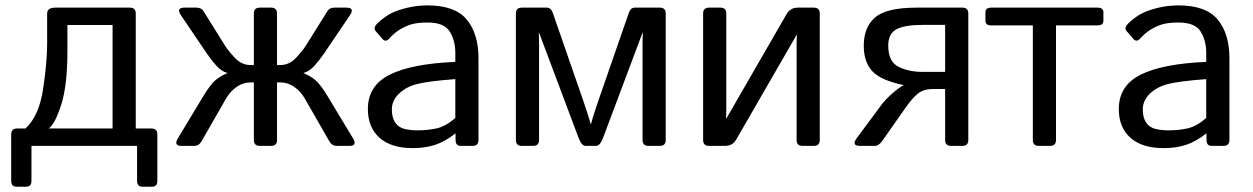

<svg xmlns="http://www.w3.org/2000/svg" viewBox="-20 -541 4648 712"><path d="M41 151.4Q21.5 151.4 21.5 129.4V-42.5Q21.5 -64.5 43.5 -64.5H74.7Q125 -111.3 139.9 -211.4Q154.8 -311.5 154.8 -378.4V-490.7Q154.8 -512.7 185.5 -512.7H461.4Q483.4 -512.7 483.4 -490.7V-64.5H541.5Q563.5 -64.5 563.5 -42.5V129.4Q563.5 151.4 543.9 151.4H507.8Q488.3 151.4 488.3 129.4V0H96.7V129.4Q96.7 151.4 77.1 151.4ZM160.6 -64.5H397.5V-448.2H230V-351.6Q230 -223.6 206.8 -151.9Q183.6 -80.1 160.6 -64.5Z M652.8 0Q622.6 0 640.1 -28.8L735.8 -187.5Q761.2 -229 779.8 -244.4Q798.3 -259.8 822.8 -269.5V-270.5Q801.3 -276.4 782.7 -296.9Q764.2 -317.4 745.6 -344.7L651.4 -483.9Q631.8 -512.7 664.1 -512.7H708.5Q726.6 -512.7 734.4 -500L814.9 -371.1Q826.2 -353 851.1 -326.4Q876 -299.8 909.2 -299.8H921.4V-490.7Q921.4 -512.7 943.4 -512.7H985.4Q1007.3 -512.7 1007.3 -490.7V-299.8H1019.5Q1052.7 -299.8 1077.6 -326.4Q1102.5 -353 1113.8 -371.1L1194.3 -500Q1202.1 -512.7 1220.2 -512.7H1264.6Q1296.9 -512.7 1277.3 -483.9L1183.1 -344.7Q1164.6 -317.4 1146 -296.9Q1127.4 -276.4 1106 -270.5V-269.5Q1130.4 -259.8 1148.9 -244.4Q1167.5 -229 1192.9 -187.5L1288.6 -28.8Q1306.2 0 1275.9 0H1228.5Q1210.9 0 1200.7 -18.1L1110.8 -174.8Q1094.7 -202.6 1070.8 -219Q1046.9 -235.4 1020 -235.4H1007.3V-22Q1007.3 0 985.4 0H943.4Q921.4 0 921.4 -22V-235.4H908.7Q881.8 -235.4 857.9 -219Q834 -202.6 817.9 -174.8L728 -18.1Q717.8 0 700.2 0Z M1344.2 -136.7Q1344.2 -223.6 1425.5 -264.2Q1506.8 -304.7 1668.5 -311.5V-344.7Q1668.5 -390.6 1647.7 -424.1Q1627 -457.5 1565.4 -457.5Q1526.4 -457.5 1502.9 -450Q1479.5 -442.4 1460.2 -429.9Q1440.9 -417.5 1423.3 -397.9Q1410.2 -383.3 1398.4 -396.5L1373 -425.8Q1362.3 -438 1380.4 -455.1Q1406.2 -479.5 1430.7 -491.7Q1455.1 -503.9 1491.5 -512.5Q1527.8 -521 1565.4 -521Q1667.5 -521 1710.9 -468.5Q1754.4 -416 1754.4 -324.7V-22Q1754.4 0 1732.4 0H1688.5Q1669.4 0 1669.4 -22V-45.9H1668.5Q1629.9 -15.6 1593 -3.7Q1556.2 8.3 1510.7 8.3Q1430.7 8.3 1387.5 -30Q1344.2 -68.4 1344.2 -136.7ZM1433.1 -134.8Q1433.1 -104.5 1445.8 -86.2Q1458.5 -67.9 1481 -62.7Q1503.4 -57.6 1527.8 -57.6Q1565.4 -57.6 1599.1 -64.9Q1632.8 -72.3 1668.5 -103.5V-247.6Q1569.8 -240.2 1527.8 -229.7Q1485.8 -219.2 1459.5 -193.6Q1433.1 -168 1433.1 -134.8Z M1915 0Q1893.1 0 1893.1 -22V-490.7Q1893.1 -512.7 1915 -512.7H2007.8Q2022.9 -512.7 2029.8 -493.7L2141.6 -171.4Q2145 -161.1 2154.3 -133.8Q2163.6 -106.4 2169.9 -82H2171.9Q2178.2 -106.4 2187.5 -133.8Q2196.8 -161.1 2200.2 -171.4L2312 -493.7Q2318.8 -512.7 2334 -512.7H2426.8Q2448.7 -512.7 2448.7 -490.7V-22Q2448.7 0 2426.8 0H2384.8Q2362.8 0 2362.8 -22V-390.6Q2362.8 -405.3 2363.8 -419.9H2362.8L2216.3 -29.8Q2205.1 0 2189.9 0H2151.9Q2136.7 0 2125.5 -29.8L1979 -419.9H1978Q1979 -405.3 1979 -390.6V-22Q1979 0 1957 0Z M2609.4 0Q2587.4 0 2587.4 -22V-490.7Q2587.4 -512.7 2609.4 -512.7H2651.4Q2673.3 -512.7 2673.3 -490.7V-130.4Q2673.3 -115.7 2672.4 -101.1H2673.3L2897 -488.8Q2910.6 -512.7 2939 -512.7H2998Q3020 -512.7 3020 -490.7V-22Q3020 0 2998 0H2956.1Q2934.1 0 2934.1 -22V-382.3Q2934.1 -397 2935.1 -411.6H2934.1L2710.4 -23.9Q2696.8 0 2668.5 0Z M3169.9 0Q3135.7 0 3157.2 -28.8L3249.5 -153.3Q3262.7 -170.9 3287.4 -193.1Q3312 -215.3 3330.6 -224.6V-225.6Q3245.6 -243.2 3214.4 -277.3Q3183.1 -311.5 3183.1 -371.6Q3183.1 -439.9 3225.1 -476.3Q3267.1 -512.7 3379.4 -512.7H3548.8Q3570.8 -512.7 3570.8 -490.7V-22Q3570.8 0 3548.8 0H3506.8Q3484.9 0 3484.9 -22V-210.9H3439Q3405.8 -210.9 3384.8 -194.6Q3363.8 -178.2 3337.4 -140.6L3251.5 -18.1Q3238.8 0 3223.6 0ZM3273.9 -371.6Q3273.9 -312.5 3311.8 -293.5Q3349.6 -274.4 3401.4 -274.4H3484.9V-448.7H3401.9Q3334.5 -448.7 3304.2 -432.4Q3273.9 -416 3273.9 -371.6Z M3656.2 -446.8Q3634.3 -446.8 3634.3 -463.9V-495.6Q3634.3 -512.7 3656.2 -512.7H4049.8Q4071.8 -512.7 4071.8 -495.6V-463.9Q4071.8 -446.8 4049.8 -446.8H3896V-22Q3896 0 3874 0H3832Q3810.1 0 3810.1 -22V-446.8Z M4128.9 -136.7Q4128.9 -223.6 4210.2 -264.2Q4291.5 -304.7 4453.1 -311.5V-344.7Q4453.1 -390.6 4432.4 -424.1Q4411.6 -457.5 4350.1 -457.5Q4311 -457.5 4287.6 -450Q4264.2 -442.4 4244.9 -429.9Q4225.6 -417.5 4208 -397.9Q4194.8 -383.3 4183.1 -396.5L4157.7 -425.8Q4147 -438 4165 -455.1Q4190.9 -479.5 4215.3 -491.7Q4239.7 -503.9 4276.1 -512.5Q4312.5 -521 4350.1 -521Q4452.1 -521 4495.6 -468.5Q4539.1 -416 4539.1 -324.7V-22Q4539.1 0 4517.1 0H4473.1Q4454.1 0 4454.1 -22V-45.9H4453.1Q4414.6 -15.6 4377.7 -3.7Q4340.8 8.3 4295.4 8.3Q4215.3 8.3 4172.1 -30Q4128.9 -68.4 4128.9 -136.7ZM4217.8 -134.8Q4217.8 -104.5 4230.5 -86.2Q4243.2 -67.9 4265.6 -62.7Q4288.1 -57.6 4312.5 -57.6Q4350.1 -57.6 4383.8 -64.9Q4417.5 -72.3 4453.1 -103.5V-247.6Q4354.5 -240.2 4312.5 -229.7Q4270.5 -219.2 4244.1 -193.6Q4217.8 -168 4217.8 -134.8Z"/></svg>

Font: Istok Web
Style: Regular
Weight: 400
Designer: Andrey V. Panov
Foundry: Andrey V. Panov
Version: Version 1.0.2g